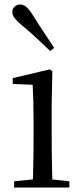

<svg xmlns="http://www.w3.org/2000/svg" viewBox="-20 -838 372 858"><path d="M43 0V-28L153 -39H184L290 -28V0ZM126 0Q127 -24 128 -65Q129 -106 129.5 -150.5Q130 -195 130 -229V-289Q130 -340 129 -381Q128 -422 126 -459L37 -463V-489L202 -528L214 -520L211 -380V-229Q211 -195 211.5 -150.5Q212 -106 213 -65Q214 -24 215 0ZM222 -624 204 -610Q174 -639 143 -668Q112 -697 79 -724Q56 -743 45.5 -757Q35 -771 35 -784Q35 -800 46 -809Q57 -818 70 -818Q84 -818 96.5 -808Q109 -798 125 -773Q149 -734 174 -697Q199 -660 222 -624Z"/></svg>

Font: Noto Serif TC
Style: Regular
Weight: 400
Designer: Ryoko NISHIZUKA  (kana & ideographs); Frank Grießhammer (Latin, Greek & Cyrillic); Wenlong ZHANG  (bopomofo); Sandoll Co
Foundry: Adobe
Version: Version 2.003-H1;hotconv 1.1.1;makeotfexe 2.6.0